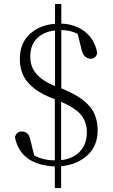

<svg xmlns="http://www.w3.org/2000/svg" viewBox="-20 -833 574 977"><path d="M259 124V14Q84 6 56 -135Q64 -164 91 -164Q106 -164 117.5 -155.5Q129 -147 134 -123L154 -42Q201 -17 259 -17V-328L241 -335Q161 -367 121 -414.5Q81 -462 81 -533Q81 -613 131.5 -659.5Q182 -706 260 -712V-813H292V-713Q364 -710 413 -671Q462 -632 475 -563Q467 -534 441 -534Q427 -534 415 -543.5Q403 -553 396 -577L375 -661Q336 -680 292 -680V-383L298 -381Q369 -352 408.5 -319Q448 -286 462.5 -249Q477 -212 477 -171Q477 -90 424.5 -42.5Q372 5 291 13V124ZM291 -315V-18Q351 -25 386.5 -62Q422 -99 422 -160Q422 -211 394 -246.5Q366 -282 291 -315ZM260 -395V-678Q203 -672 168.5 -638Q134 -604 134 -544Q134 -493 165 -457Q196 -421 260 -395Z"/></svg>

Font: Minh Nguyen ExtraLight
Style: Regular
Weight: 250
Designer: Ryoko NISHIZUKA 西塚涼子 (kana & ideographs); Frank Grießhammer (Latin, Greek & Cyrillic); Wenlong ZHANG 张文龙 (bopomofo); San
Foundry: Adobe
Version: Version 1.100;July 7, 2023;FontCreator 14.0.0.2814 64-bit